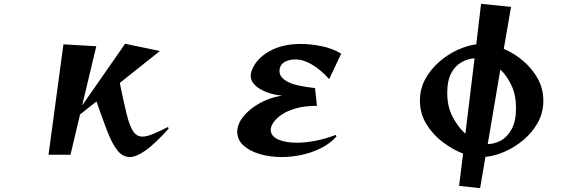

<svg xmlns="http://www.w3.org/2000/svg" viewBox="-20 -810 3040 1005"><path d="M863 -137Q793 -59 743.5 -23.5Q694 12 659 12Q622 12 594 -23.5Q566 -59 541 -124.5Q516 -190 485 -279L399 -211L349 0H234L312 -578L484 -568L410 -258L635 -581L817 -543L607 -376Q628 -272 643.5 -210.5Q659 -149 677.5 -122Q696 -95 725 -95Q748 -95 780.5 -108.5Q813 -122 859 -145Z M1741 -95Q1707 -58 1660 -34.5Q1613 -11 1560 0.5Q1507 12 1455 12Q1393 12 1340 -3.5Q1287 -19 1254.5 -48.5Q1222 -78 1222 -120Q1222 -124 1222 -127.5Q1222 -131 1223 -135Q1228 -167 1250.5 -196Q1273 -225 1306.5 -249Q1340 -273 1379 -288.5Q1418 -304 1456 -309Q1385 -317 1338.5 -346Q1292 -375 1292 -415Q1292 -420 1293.5 -425.5Q1295 -431 1296 -436Q1317 -499 1386 -539.5Q1455 -580 1555 -580Q1605 -580 1662.5 -568.5Q1720 -557 1766 -529L1703 -396Q1660 -444 1614 -471.5Q1568 -499 1526 -499Q1498 -499 1474.5 -488Q1451 -477 1445 -454Q1444 -450 1443.5 -446Q1443 -442 1443 -437Q1443 -406 1483.5 -383Q1524 -360 1629 -349L1639 -256Q1575 -256 1529.5 -243Q1484 -230 1456 -211Q1428 -192 1414 -172.5Q1400 -153 1398 -139Q1398 -137 1397.5 -135.5Q1397 -134 1397 -132Q1397 -98 1435 -80.5Q1473 -63 1534 -63Q1578 -63 1630.5 -73Q1683 -83 1738 -104Z M2383 163 2404 -6Q2349 -27 2297 -66.5Q2245 -106 2211.5 -161Q2178 -216 2178 -283Q2178 -345 2206 -396Q2234 -447 2278.5 -486Q2323 -525 2374.5 -548.5Q2426 -572 2473 -578L2498 -790L2655 -774L2617 -554Q2670 -532 2717 -492.5Q2764 -453 2794 -400Q2824 -347 2824 -283Q2824 -220 2795 -168Q2766 -116 2720 -77.5Q2674 -39 2621.5 -16Q2569 7 2521 11L2493 175ZM2464 -505Q2430 -503 2397 -485Q2364 -467 2342.5 -428Q2321 -389 2321 -323Q2321 -253 2349 -199Q2377 -145 2416 -110ZM2533 -56Q2568 -56 2602 -74.5Q2636 -93 2658.5 -134.5Q2681 -176 2681 -243Q2681 -313 2657 -363.5Q2633 -414 2599 -446Z"/></svg>

Font: Reggae One
Style: Regular
Weight: 400
Designer: Fontworks Inc.
Foundry: Fontworks Inc.
Version: Version 1.100